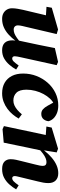

<svg xmlns="http://www.w3.org/2000/svg" viewBox="600 -1154 569 1809"><g transform="rotate(90 884.5 -249.5)"><path d="M158 15Q126 15 104 2.5Q82 -10 70 -31Q58 -52 58 -78Q58 -105 63 -132Q68 -159 73 -183L131 -427L167 -395L44 -403L53 -453L258 -512L301 -499L232 -205Q228 -190 225.5 -178Q223 -166 221 -155.5Q219 -145 219 -135Q219 -115 230 -104.5Q241 -94 259 -94Q278 -94 296.5 -101.5Q315 -109 337 -124.5Q359 -140 386 -163L395 -116H368Q338 -75 305 -45.5Q272 -16 236 -0.5Q200 15 158 15ZM453 15Q407 15 383.5 -9.5Q360 -34 360 -82Q360 -92 361.5 -102.5Q363 -113 366 -125H359L402 -327Q410 -366 417.5 -404Q425 -442 433 -482L563 -512L594 -499L520 -163Q516 -145 513 -129.5Q510 -114 510 -104Q510 -93 515.5 -86.5Q521 -80 531 -80Q546 -80 560 -94.5Q574 -109 597 -141L635 -117Q616 -83 590 -53Q564 -23 531 -4Q498 15 453 15Z M859 15Q801 15 759.5 -9Q718 -33 695.5 -77Q673 -121 673 -183Q673 -250 696 -309Q719 -368 760 -414.5Q801 -461 856 -487.5Q911 -514 974 -514Q1013 -514 1043 -502.5Q1073 -491 1093.5 -471Q1114 -451 1122 -423Q1120 -395 1102.5 -374.5Q1085 -354 1053 -354Q1028 -354 1010 -369.5Q992 -385 975 -416L937 -485H991V-472H958Q933 -461 909 -435.5Q885 -410 866 -375Q847 -340 836 -298.5Q825 -257 825 -214Q825 -149 853.5 -120Q882 -91 927 -91Q951 -91 973 -101Q995 -111 1016 -129Q1037 -147 1057 -171L1097 -141Q1082 -114 1059 -86Q1036 -58 1006 -35.5Q976 -13 939 1Q902 15 859 15Z M1197 11 1168 -2 1258 -425 1307 -392 1172 -402 1182 -452 1381 -512 1416 -499 1394 -364 1399 -358 1371 -227Q1359 -170 1347.5 -113.5Q1336 -57 1324 0ZM1573 15Q1525 15 1502.5 -7Q1480 -29 1480 -65Q1480 -90 1485.5 -115.5Q1491 -141 1497 -164L1530 -297Q1536 -320 1539.5 -338Q1543 -356 1543 -369Q1543 -386 1534 -394.5Q1525 -403 1508 -403Q1490 -403 1470.5 -395Q1451 -387 1428.5 -370.5Q1406 -354 1378 -327L1375 -380H1397Q1429 -421 1464 -451Q1499 -481 1536 -497.5Q1573 -514 1612 -514Q1656 -514 1680.5 -489.5Q1705 -465 1705 -421Q1705 -396 1700.5 -372Q1696 -348 1690 -324L1650 -159Q1646 -142 1642.5 -128Q1639 -114 1639 -104Q1639 -93 1644 -86.5Q1649 -80 1659 -80Q1674 -80 1689 -94.5Q1704 -109 1726 -141L1764 -117Q1745 -84 1718 -53.5Q1691 -23 1655.5 -4Q1620 15 1573 15Z"/></g></svg>

Font: Source Serif 4
Style: Bold Italic
Weight: 700
Italic angle: -12°
Designer: Frank Grießhammer
Foundry: Adobe Systems Incorporated
Version: Version 4.004;hotconv 1.0.116;makeotfexe 2.5.65601